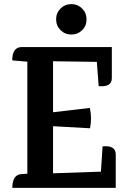

<svg xmlns="http://www.w3.org/2000/svg" viewBox="-20 -914 613 934"><path d="M379.5 -767Q358 -746 327 -746Q296 -746 274.5 -767.5Q253 -789 253 -820Q253 -851 274.5 -872.5Q296 -894 327 -894Q358 -894 379.5 -872.5Q401 -851 401 -819.5Q401 -788 379.5 -767ZM543 -163V0H40Q40 -64 84 -67L113 -69V-614L41 -620Q38 -626 42 -647Q51 -685 86 -685H524V-534Q524 -489 460 -495L451 -613L238 -616V-368L417 -389Q428 -341 418 -290L238 -300V-71L471 -79L479 -202Q543 -208 543 -163Z"/></svg>

Font: Karma
Style: Bold
Weight: 700
Designer: Joana Correia
Foundry: Indian Type Foundry
Version: Version 1.202;PS 1.0;hotconv 1.0.78;makeotf.lib2.5.61930; tt